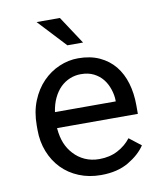

<svg xmlns="http://www.w3.org/2000/svg" viewBox="-83 -805 767 884"><g transform="rotate(-10 300.0 -362.5)"><path d="M318.4 9.8Q395.5 9.8 448 -21.2Q500.5 -52.2 526.9 -92.3L471.7 -135.3Q446.8 -103 409.2 -83.5Q371.6 -64 323.2 -64Q286.6 -64 256.3 -77.6Q226.1 -91.3 204.6 -115.2Q183.6 -137.7 171.6 -167Q159.7 -196.3 156.2 -234.9V-238.3H533.7V-278.8Q533.7 -334 519.8 -381.3Q505.9 -428.7 477.5 -463.9Q449.2 -498.5 406.5 -518.3Q363.8 -538.1 306.6 -538.1Q261.2 -538.1 218 -519.5Q174.8 -501 141.1 -466.3Q106.9 -431.2 86.4 -380.6Q65.9 -330.1 65.9 -266.1V-245.6Q65.9 -190.4 84.5 -143.6Q103 -96.7 136.2 -62.5Q169.4 -28.3 216.1 -9.3Q262.7 9.8 318.4 9.8ZM306.6 -463.9Q341.3 -463.9 366.5 -451.2Q391.6 -438.5 408.2 -418Q424.8 -397.5 434.1 -369.4Q443.4 -341.3 443.4 -316.9V-312.5H159.2Q164.6 -349.1 178 -377.2Q191.4 -405.3 210.9 -424.8Q230.5 -443.8 254.9 -453.9Q279.3 -463.9 306.6 -463.9ZM342.3 -605.5 256.8 -735.4H147.9L269 -605.5Z"/></g></svg>

Font: Roboto Mono
Style: Regular
Weight: 400
Monospace: yes
Designer: Google
Version: Version 3.000